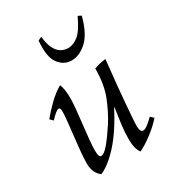

<svg xmlns="http://www.w3.org/2000/svg" viewBox="-173 -806 844 924"><g transform="rotate(-30 248.5 -343.5)"><path d="M118 15Q83 -11 83 -64Q83 -90 86.5 -129Q90 -168 95 -210Q100 -252 103.5 -287Q107 -322 107 -341Q107 -361 98 -361Q84 -361 49 -323L33 -339Q59 -371 92.5 -403.5Q126 -436 160 -455Q166 -442 169 -421.5Q172 -401 172 -376Q172 -354 168.5 -316.5Q165 -279 160 -237.5Q155 -196 151.5 -159Q148 -122 148 -99Q148 -78 151.5 -69.5Q155 -61 162 -61Q178 -61 204.5 -92.5Q231 -124 265 -176Q297 -226 322 -289Q347 -352 347 -440Q379 -452 412 -455Q410 -434 406 -396.5Q402 -359 397.5 -314Q393 -269 389.5 -225.5Q386 -182 383.5 -148Q381 -114 381 -99Q381 -88 384.5 -77Q388 -66 398 -66Q408 -66 423.5 -77.5Q439 -89 458 -108L475 -92Q447 -60 408 -30.5Q369 -1 336 15Q316 -11 316 -64Q316 -103 321 -142Q326 -181 334 -233H332Q278 -128 221.5 -66Q165 -4 118 15ZM400 -702 418 -693Q395 -605 354 -567.5Q313 -530 269 -530Q226 -530 198 -567.5Q170 -605 178 -693L198 -702Q203 -657 216 -633Q229 -609 247 -599.5Q265 -590 284 -590Q313 -590 341 -612.5Q369 -635 400 -702Z"/></g></svg>

Font: Bona Nova
Style: Italic
Weight: 400
Italic angle: -4°
Designer: Mateusz Machalski
Foundry: Capitalics
Version: Version 4.001; ttfautohint (v1.8.3)